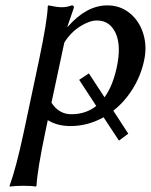

<svg xmlns="http://www.w3.org/2000/svg" viewBox="-20 -459 561 714"><path d="M219.2 -300.8 171.4 -77.1Q199.2 -34.2 245.1 -34.2Q299.3 -34.2 337.9 -64.9L274.4 -162.1L310.5 -186L368.7 -97.2Q398.9 -138.7 414.1 -208Q431.6 -289.6 409.9 -336.2Q388.2 -382.8 340.3 -382.8Q312.5 -382.8 277.6 -360.6Q242.7 -338.4 219.2 -300.8ZM68.4 32.2 125 -234.9Q155.8 -380.4 157.7 -436L160.2 -439Q191.9 -432.1 210 -432.1Q228 -432.1 247.1 -439Q256.3 -439 254.4 -429.2L230.5 -359.9H232.4Q301.8 -439 379.4 -439Q426.8 -439 462.4 -410.2Q498 -381.3 512.7 -334Q527.3 -287.1 516.1 -234.9Q503.9 -177.2 473.6 -128.9Q443.8 -80.6 401.4 -47.4L457 38.1L422.4 64L365.2 -22.9Q306.6 9.8 241.7 9.8Q193.4 9.8 157.7 -12.2L148.4 32.2Q119.1 171.9 115.7 231.9L112.8 234.9Q100.1 231.9 65.9 231.9Q50.3 231.9 37.8 232.7Q25.4 233.4 20.5 234.4L16.1 234.9L15.6 231.9Q39.6 167 68.4 32.2Z"/></svg>

Font: Linux Biolinum G
Style: Italic
Weight: 400
Italic angle: -12°
Designer: Philipp H. Poll
Foundry: Philipp H. Poll
Version: Version 0.5.1